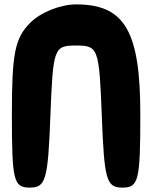

<svg xmlns="http://www.w3.org/2000/svg" viewBox="-20 -903 695 873"><path d="M118 -800C48 -730 34 -662 34 -383C34 -79 42 -50 116 -50C188 -50 198 -85 209 -373C221 -685 225 -696 326 -696C427 -696 431 -685 443 -373C454 -85 464 -50 536 -50C610 -50 618 -79 618 -383C618 -762 547 -883 326 -883C255 -883 165 -847 118 -800Z"/></svg>

Font: Hussar Skorodowane
Style: Bold
Weight: 700
Foundry: Cannot Into Space Fonts
Version: Version 0.892